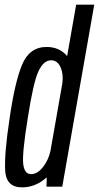

<svg xmlns="http://www.w3.org/2000/svg" viewBox="-20 -805 426 828"><path d="M180.5 0 181.5 -40Q177.5 -36.5 173.5 -33.5Q129 3 75 3Q6 3 2.2 -70.5Q-1.5 -144 21 -291.5Q43.5 -449.5 75.2 -526Q107 -602.5 181 -602.5Q234.5 -602.5 267 -566Q268 -564.5 269.5 -563L308.5 -785H386.5L248.5 0ZM197.5 -153.5 249 -446.5Q254 -484 242 -513Q228.5 -545 200.5 -545Q168 -545 145.8 -497.5Q123.5 -450 99.5 -294.5Q75.5 -145.5 80 -99.8Q84.5 -54 114 -54Q142 -54 166.5 -86Q189 -115.5 197.5 -153.5Z"/></svg>

Font: Anybody Condensed Regular
Style: Italic
Weight: 400
Width: 3
Italic angle: -10°
Designer: Tyler Finck
Foundry: Etcetera Type Company
Version: Version 1.010; ttfautohint (v1.8.3) -l 8 -r 50 -G 200 -x 14 